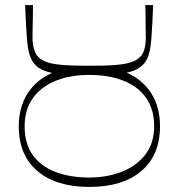

<svg xmlns="http://www.w3.org/2000/svg" viewBox="-20 -720 704 756"><path d="M79 -700H110Q110 -686 109.5 -662.5Q109 -639 108.5 -614Q108 -589 108 -570Q108 -548 113 -530Q118 -512 125 -502Q138 -486 160.5 -477Q183 -468 223.5 -464.5Q264 -461 331 -461Q398 -461 438.5 -464.5Q479 -468 502 -477Q525 -486 537 -502Q545 -512 549.5 -530Q554 -548 554 -570Q554 -589 553.5 -614Q553 -639 553 -662.5Q553 -686 552 -700H583Q580 -621 576 -567.5Q572 -514 559 -488Q548 -466 528.5 -453Q509 -440 479 -434Q542 -406 576 -352Q610 -298 610 -223Q610 -109 536.5 -46.5Q463 16 332 16Q202 16 128 -46Q54 -108 54 -223Q54 -297 88 -351Q122 -405 185 -433Q154 -439 134 -452Q114 -465 103 -488Q90 -514 86 -567.5Q82 -621 79 -700ZM77 -223Q77 -154 109 -109.5Q141 -65 198.5 -43Q256 -21 332 -21Q401 -21 459 -43.5Q517 -66 552 -111Q587 -156 587 -223Q587 -290 555 -335Q523 -380 465.5 -402.5Q408 -425 332 -425Q256 -425 198.5 -401.5Q141 -378 109 -333Q77 -288 77 -223Z"/></svg>

Font: Ojuju ExtraLight
Style: Regular
Weight: 200
Designer: Chisaokwu Joboson, Mirko Velimirovic
Foundry: Udi Foundry
Version: Version 1.000